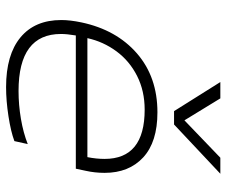

<svg xmlns="http://www.w3.org/2000/svg" viewBox="-78 -670 762 647"><g transform="rotate(90 303.5 -346.0)"><path d="M256 -707H311L385 -586L511 -707H565L399 -551H354ZM47 -171Q47 -201 55 -239Q80 -357 159.5 -426Q239 -495 358 -495Q458 -495 510 -447Q562 -399 562 -317Q562 -284 555 -253L548 -220H99Q94 -190 94 -170Q94 -27 286 -27Q333 -27 380 -35Q427 -43 465 -58L455 -13Q423 -1 371 7Q319 15 273 15Q164 15 105.5 -33.5Q47 -82 47 -171ZM509 -259Q515 -289 515 -317Q515 -452 349 -452Q286 -452 235.5 -426.5Q185 -401 152.5 -357Q120 -313 108 -259Z"/></g></svg>

Font: Prompt ExtraLight
Style: Italic
Weight: 275
Italic angle: -12°
Designer: Katatrad Team
Foundry: CadsonDemak
Version: Version 1.000